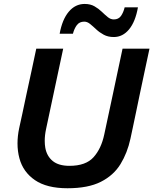

<svg xmlns="http://www.w3.org/2000/svg" viewBox="-20 -966 797 998"><path d="M331 12.5Q223 12.5 161.5 -29.8Q100 -72 81 -143Q71 -179.5 71 -220.5Q71 -258 79.5 -299Q85.5 -327 96 -374.5Q106 -421.5 117 -473.5Q132 -542 144 -598Q156 -654 168.5 -713H308.5Q296 -654 284 -598.5Q272 -542.5 257.5 -474L219.5 -295.5Q212.5 -263 212.5 -234Q212.5 -215 215.5 -197.5Q223.5 -154 254.2 -129Q285 -104 341 -104Q426 -104 466.2 -148.8Q506.5 -193.5 522 -267.5L566 -473Q580.5 -541.5 592.5 -598Q604.5 -654.5 617 -713H757Q744.5 -654.5 732.5 -598.5Q720.5 -542.5 706 -473.5Q696.5 -429 687.5 -384.5Q678 -340 670.5 -303.5Q662.5 -266.5 658 -245Q642 -171 606.2 -112.8Q570.5 -54.5 504.2 -21Q438 12.5 331 12.5ZM571.5 -773.5Q541.5 -773.5 519.2 -785.5Q497 -797.5 480 -813.5Q463 -829.5 448.2 -841.5Q433.5 -853.5 418 -853.5Q393 -853.5 379.5 -835.5Q366 -817.5 359 -790.5H290Q303.5 -865 337.5 -905.2Q371.5 -945.5 420 -945.5Q450 -945.5 471.2 -933.2Q492.5 -921 509 -905Q525.5 -889 540.2 -877Q555 -865 571.5 -865Q596 -865 608.8 -883Q621.5 -901 628 -928H697Q684 -853.5 651 -813.5Q618 -773.5 571.5 -773.5Z"/></svg>

Font: Heraclito SemiBold
Style: Italic
Weight: 600
Italic angle: -12°
Designer: Kostas Bartsokas (font) & Cristiano Sobral (main changes)
Foundry: Kostas Bartsokas (font) & Cristiano Sobral (main changes)
Version: Version 1.00;July 8, 2020;FontCreator 13.0.0.2655 64-bit